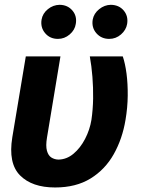

<svg xmlns="http://www.w3.org/2000/svg" viewBox="-20 -785 596 814"><path d="M89.4 -545.9H236.3L179.2 -201.7Q173.3 -166.5 179 -146Q184.6 -125.5 197.8 -117.2Q210.9 -108.9 227.5 -108.4Q262.7 -108.9 291.7 -133.3Q320.8 -157.7 340.8 -196.3Q360.8 -234.9 367.7 -277.3Q374 -320.8 374.8 -367.2Q375.5 -413.6 371.8 -459.5Q368.2 -505.4 360.8 -545.9H500.5Q510.7 -516.1 516.4 -472.9Q522 -429.7 521.5 -379.4Q521 -329.1 512.2 -277.3Q499 -196.8 462.4 -131.6Q425.8 -66.4 364 -28.3Q302.2 9.8 213.4 9.8Q115.7 9.8 64.9 -41.5Q14.2 -92.8 32.2 -203.1ZM225.6 -620.1Q191.9 -620.1 171.4 -644.3Q150.9 -668.5 156.2 -701.7Q160.6 -728 182.9 -746.1Q205.1 -764.2 232.9 -764.6Q266.6 -764.2 286.9 -740.5Q307.1 -716.8 301.3 -683.6Q297.4 -657.7 275.4 -638.9Q253.4 -620.1 225.6 -620.1ZM442.9 -620.1Q409.7 -620.1 388.7 -644Q367.7 -668 373 -701.7Q377.9 -728 400.4 -746.1Q422.9 -764.2 449.7 -764.6Q484.4 -764.2 504.4 -740.5Q524.4 -716.8 519 -683.6Q514.6 -657.7 492.9 -638.9Q471.2 -620.1 442.9 -620.1Z"/></svg>

Font: Inter Tight
Style: Bold Italic
Weight: 700
Italic angle: -9.39999°
Designer: Rasmus Andersson
Foundry: rsms
Version: Version 3.004